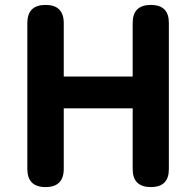

<svg xmlns="http://www.w3.org/2000/svg" viewBox="-20 -760 797 780"><path d="M165 0Q91 0 91 -74V-666Q91 -740 165 -740Q239 -740 239 -666V-449H519V-667Q519 -740 593 -740Q666 -740 666 -667V-73Q666 0 593 0Q519 0 519 -73V-320H379H239V-74Q239 0 165 0Z"/></svg>

Font: GenSenRounded JP B
Style: Regular
Weight: 700
Version: Version 1.501;PS 1;hotconv 16.6.51;makeotf.lib2.5.65220